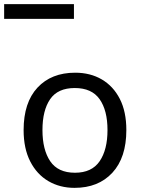

<svg xmlns="http://www.w3.org/2000/svg" viewBox="-59 -897 684 927"><path d="M551 -269Q551 -136 483.5 -63Q416 10 301 10Q230 10 174.5 -22.5Q119 -55 87 -117.5Q55 -180 55 -269Q55 -402 122 -474Q189 -546 304 -546Q377 -546 432.5 -513.5Q488 -481 519.5 -419.5Q551 -358 551 -269ZM146 -269Q146 -174 183.5 -118.5Q221 -63 303 -63Q384 -63 422 -118.5Q460 -174 460 -269Q460 -364 422 -418Q384 -472 302 -472Q220 -472 183 -418Q146 -364 146 -269ZM-39 -806V-877H298V-806Z"/></svg>

Font: Noto Sans Tifinagh Hawad
Style: Regular
Weight: 400
Designer: JamraPatel
Foundry: JamraPatel LLC
Version: Version 2.006; ttfautohint (v1.8.4.7-5d5b)